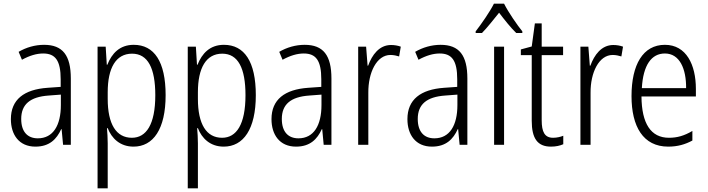

<svg xmlns="http://www.w3.org/2000/svg" viewBox="-20 -785 3840 1041"><path d="M219 -542C170 -542 122 -528 81 -504L99 -461C141 -484 179 -495 214 -495C280 -495 309 -457 309 -355V-314L238 -309C110 -300 39 -245 39 -139C39 -55 83 10 172 10C248 10 287 -30 312 -85H314L322 0H364V-359C364 -485 320 -542 219 -542ZM244 -267 310 -272V-216C310 -105 268 -35 185 -35C129 -35 95 -71 95 -140C95 -219 143 -260 244 -267Z M705 -542C629 -542 586 -495 562 -434H559L553 -532H509V236H564V-8C564 -36 562 -66 560 -90H564C585 -36 630 10 704 10C811 10 878 -85 878 -269C878 -451 816 -542 705 -542ZM696 -494C782 -494 822 -415 822 -269C822 -110 773 -38 695 -38C610 -38 564 -112 564 -249V-285C564 -416 608 -494 696 -494Z M1194 -542C1118 -542 1075 -495 1051 -434H1048L1042 -532H998V236H1053V-8C1053 -36 1051 -66 1049 -90H1053C1074 -36 1119 10 1193 10C1300 10 1367 -85 1367 -269C1367 -451 1305 -542 1194 -542ZM1185 -494C1271 -494 1311 -415 1311 -269C1311 -110 1262 -38 1184 -38C1099 -38 1053 -112 1053 -249V-285C1053 -416 1097 -494 1185 -494Z M1632 -542C1583 -542 1535 -528 1494 -504L1512 -461C1554 -484 1592 -495 1627 -495C1693 -495 1722 -457 1722 -355V-314L1651 -309C1523 -300 1452 -245 1452 -139C1452 -55 1496 10 1585 10C1661 10 1700 -30 1725 -85H1727L1735 0H1777V-359C1777 -485 1733 -542 1632 -542ZM1657 -267 1723 -272V-216C1723 -105 1681 -35 1598 -35C1542 -35 1508 -71 1508 -140C1508 -219 1556 -260 1657 -267Z M2100 -541C2036 -541 1997 -487 1976 -429H1973L1965 -532H1922V0H1977V-282C1976 -391 2022 -487 2097 -487C2114 -487 2131 -483 2144 -479L2153 -532C2137 -538 2118 -541 2100 -541Z M2369 -542C2320 -542 2272 -528 2231 -504L2249 -461C2291 -484 2329 -495 2364 -495C2430 -495 2459 -457 2459 -355V-314L2388 -309C2260 -300 2189 -245 2189 -139C2189 -55 2233 10 2322 10C2398 10 2437 -30 2462 -85H2464L2472 0H2514V-359C2514 -485 2470 -542 2369 -542ZM2394 -267 2460 -272V-216C2460 -105 2418 -35 2335 -35C2279 -35 2245 -71 2245 -140C2245 -219 2293 -260 2394 -267Z M2713 -765H2658C2636 -721 2590 -655 2559 -615V-606H2593C2621 -634 2656 -679 2686 -716C2715 -678 2748 -636 2779 -606H2812V-615C2785 -648 2736 -719 2713 -765ZM2713 0V-532H2659V0Z M2979 -38C2933 -38 2917 -70 2917 -133V-486H3033V-532H2917V-658H2880L2863 -533L2804 -517V-486H2863V-130C2863 -35 2894 10 2967 10C2994 10 3016 5 3034 -3V-49C3020 -43 2999 -38 2979 -38Z M3305 -541C3241 -541 3202 -487 3181 -429H3178L3170 -532H3127V0H3182V-282C3181 -391 3227 -487 3302 -487C3319 -487 3336 -483 3349 -479L3358 -532C3342 -538 3323 -541 3305 -541Z M3585 -542C3466 -542 3404 -434 3404 -264C3404 -99 3467 10 3603 10C3654 10 3695 -2 3734 -23V-75C3690 -49 3652 -38 3607 -38C3509 -38 3459 -115 3458 -262H3753V-303C3753 -434 3701 -542 3585 -542ZM3585 -495C3665 -495 3701 -412 3700 -307H3460C3467 -432 3512 -495 3585 -495Z"/></svg>

Font: Noto Sans Kannada Condensed Light
Style: Regular
Weight: 300
Width: 3
Designer: Jelle Bosma - Monotype Design Team
Foundry: Monotype Imaging Inc.
Version: Version 2.005